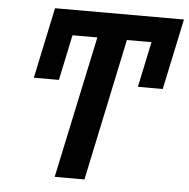

<svg xmlns="http://www.w3.org/2000/svg" viewBox="-51 -765 804 816"><g transform="rotate(5 350.5 -357.0)"><path d="M212 0H339L467 -606H572L531 -412H637L701 -714H151L87 -412H194L235 -606H341Z"/></g></svg>

Font: Noto Sans SemiBold
Style: Italic
Weight: 600
Italic angle: -12°
Designer: Monotype Design Team
Foundry: Monotype Imaging Inc.
Version: Version 2.013